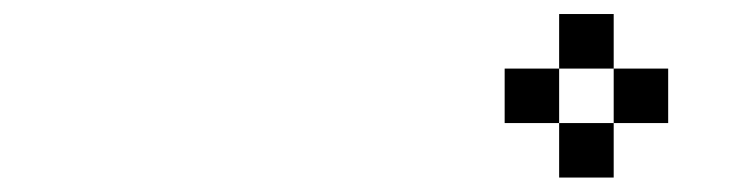

<svg xmlns="http://www.w3.org/2000/svg" viewBox="-20 -866 1040 271"><path d="M846.2 -769.2H769.2V-846.2H846.2ZM846.2 -692.3V-769.2H923.1V-692.3ZM769.2 -692.3H846.2V-615.4H769.2ZM692.3 -769.2H769.2V-692.3H692.3Z"/></svg>

Font: Mintsoda - Lime Green 13x16
Style: Regular
Weight: 400
Designer: Mintsoda-15
Version: Version 1.0